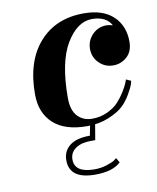

<svg xmlns="http://www.w3.org/2000/svg" viewBox="-70 -444 561 684"><g transform="rotate(-10 211.0 -102.5)"><path d="M351 -333Q360 -333 374 -329Q355 -364 304 -364Q251 -364 211 -298Q171 -232 171 -102Q171 -57 191.5 -35.5Q212 -14 244 -14Q274 -14 299.5 -26Q325 -38 340 -54.5Q355 -71 366 -89Q377 -107 381.5 -118Q386 -129 386 -131L404 -123Q403 -118 400 -109Q397 -100 384 -77Q371 -54 353 -37Q335 -20 300 -5.5Q265 9 222 9Q141 9 99.5 -29.5Q58 -68 58 -135Q58 -254 117.5 -321.5Q177 -389 279 -389Q348 -389 385 -354Q422 -319 422 -262Q422 -226 400.5 -207Q379 -188 351 -188Q321 -188 300 -209Q279 -230 279 -260Q279 -290 300 -311.5Q321 -333 351 -333ZM303 139 313 156Q284 184 220 184Q127 184 127 116Q127 83 151.5 63.5Q176 44 225 44L234 -2H252L241 63H225Q190 63 169.5 77.5Q149 92 149 117Q149 165 221 165Q244 165 264.5 158.5Q285 152 294 146Z"/></g></svg>

Font: Sail
Style: Regular
Weight: 400
Designer: Miguel Hernandez
Foundry: Miguel Hernandez
Version: Version 1.002